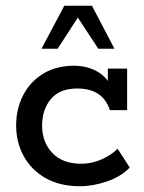

<svg xmlns="http://www.w3.org/2000/svg" viewBox="-20 -636 500 666"><path d="M257 10Q188 10 138.5 -18Q89 -46 62.5 -94Q36 -142 36 -201Q36 -258 60 -305Q84 -352 129 -380Q174 -408 238 -408Q269 -408 297 -397.5Q325 -387 344 -367.5Q363 -348 365 -322L354 -320V-398H421V-254H361Q337 -329 248 -329Q187 -329 156.5 -292.5Q126 -256 126 -200Q126 -143 161.5 -105.5Q197 -68 262 -68Q298 -68 332 -83Q366 -98 388 -120L430 -55Q401 -24 352 -7Q303 10 257 10ZM124 -467 203 -616H299L377 -467H321L250 -575L180 -467Z"/></svg>

Font: Rokkitt SemiBold Medium
Style: Regular
Weight: 500
Version: Version 3.103